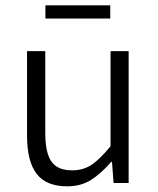

<svg xmlns="http://www.w3.org/2000/svg" viewBox="-20 -671 578 704"><path d="M146 -483.4V-183.6Q146 -134.8 155.8 -105Q165.5 -75.2 187 -60.8Q208.5 -46.4 244.6 -46.4Q284.7 -46.4 315.2 -66.4Q345.7 -86.4 385.3 -134.8V-483.4H451.7V0H396.5L390.6 -77.6H387.7Q349.6 -33.2 312.5 -10.5Q275.4 12.2 226.6 12.2Q149.4 12.2 114.3 -33.7Q79.1 -79.6 79.1 -174.3V-483.4ZM384.3 -651.4V-603H146.5V-651.4Z"/></svg>

Font: Varta
Style: Light
Weight: 300
Designer: Joana Correia, Viktoriya Grabowska, Eben Sorkin
Foundry: Sorkin Type
Version: Version 1.002; ttfautohint (v1.3) -l 8 -r 24 -G 200 -x 12 -H